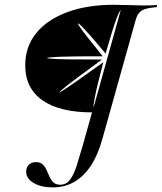

<svg xmlns="http://www.w3.org/2000/svg" viewBox="-20 -592 682 809"><path d="M202.4 197.6Q153.2 197.6 121.8 179Q90.3 160.5 90.3 131.5Q90.3 112.9 101.6 102Q112.9 91.1 131.5 91.1Q150 91.1 160.1 100.8Q170.2 110.5 176.2 124.6Q182.3 138.7 188.7 152.8Q195.2 166.9 205.2 176.6Q215.3 186.3 233.9 186.3Q259.7 186.3 275.8 164.1Q291.9 141.9 303.6 104.4Q315.3 66.9 328.2 22.6L367.7 -118.5Q231.5 -118.5 158.9 -169.4Q86.3 -220.2 86.3 -316.9Q86.3 -395.2 132.3 -452Q178.2 -508.9 262.1 -540.3Q346 -571.8 459.7 -571.8Q490.3 -571.8 521.4 -570.6Q552.4 -569.4 583.5 -569Q614.5 -568.5 641.9 -571L640.3 -562.1Q611.3 -559.7 593.5 -554.4Q575.8 -549.2 566.1 -537.9Q556.5 -526.6 550.8 -504.8L411.3 -6.5Q392.7 60.5 362.9 106Q333.1 151.6 292.7 174.6Q252.4 197.6 202.4 197.6ZM375 -141.9 488.7 -549.2Q486.3 -549.2 478.2 -531.9Q470.2 -514.5 457.3 -474.2Q444.4 -433.9 425 -366.1Q381.5 -418.5 357.3 -445.6Q333.1 -472.6 322.6 -483.1Q312.1 -493.5 308.1 -493.5Q308.9 -490.3 316.5 -478.2Q324.2 -466.1 347.2 -437.1Q370.2 -408.1 412.9 -354.8Q346 -354.8 301.2 -354.4Q256.5 -354 230.2 -352.8Q204 -351.6 191.9 -350.4Q179.8 -349.2 177.4 -347.6Q179.8 -346 200.4 -344.4Q221 -342.7 270.6 -341.9Q320.2 -341.1 409.7 -341.1Q354.8 -300.8 319.8 -275Q284.7 -249.2 265.3 -233.9Q246 -218.5 237.9 -211.3Q229.8 -204 228.2 -201.6Q232.3 -203.2 248 -212.9Q263.7 -222.6 303.2 -250Q342.7 -277.4 415.3 -329.8Q388.7 -229 380.2 -185.5Q371.8 -141.9 375 -141.9Z"/></svg>

Font: Playfair 144pt Light
Style: Italic
Weight: 300
Italic angle: -15.6°
Designer: Claus Eggers Sørensen
Foundry: Claus Eggers Sørensen
Version: Version 2.001;gftools[0.9.30]